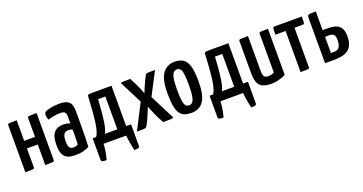

<svg xmlns="http://www.w3.org/2000/svg" viewBox="-36 -1102 3504 1852"><g transform="rotate(-20 1715.5 -176.0)"><path d="M48 0V-482Q48 -491 51.5 -494.5Q55 -498 74.5 -499Q94 -500 141 -500V-289H252V-482Q252 -491 256 -494.5Q260 -498 279.5 -499Q299 -500 345 -500V-18Q345 -9 341.5 -5.5Q338 -2 319 -1Q300 0 252 0V-211H141V-18Q141 -9 137 -5.5Q133 -2 114 -1Q95 0 48 0Z M562 10Q534 10 508.5 5.5Q483 1 462.5 -14.5Q442 -30 430.5 -61Q419 -92 419 -143Q419 -195 429.5 -227.5Q440 -260 458.5 -277.5Q477 -295 499.5 -301.5Q522 -308 546 -308Q561 -308 582 -305Q603 -302 617 -294Q617 -294 617 -307Q617 -320 617 -338Q617 -356 617 -370Q617 -390 611 -401Q605 -412 592.5 -417Q580 -422 561 -422Q526 -422 491 -415.5Q456 -409 433 -400Q425 -414 422.5 -428Q420 -442 420 -452Q420 -460 423 -469Q426 -478 432 -482Q445 -490 485.5 -500Q526 -510 584 -510Q650 -510 679 -483Q708 -456 708 -388V-337Q708 -280 707.5 -221.5Q707 -163 706 -112Q705 -61 703 -23Q681 -10 645 0Q609 10 562 10ZM569 -66Q583 -66 595.5 -70Q608 -74 614 -80Q615 -95 616 -121Q617 -147 617 -176.5Q617 -206 617 -231Q608 -236 597 -238Q586 -240 577 -240Q564 -240 552.5 -236.5Q541 -233 532.5 -223Q524 -213 519.5 -194.5Q515 -176 515 -146Q515 -121 518.5 -105.5Q522 -90 529 -81Q536 -72 546.5 -69Q557 -66 569 -66Z M825 158Q792 158 781 153.5Q770 149 770 132V-86H805Q814 -96 821.5 -115Q829 -134 836 -163.5Q843 -193 848.5 -235.5Q854 -278 858.5 -336.5Q863 -395 867 -473Q867 -492 874.5 -496Q882 -500 915 -500H1114V-86H1164V132Q1164 149 1153 153.5Q1142 158 1109 158Q1100 116 1093 77.5Q1086 39 1083 0H851Q849 39 842.5 77.5Q836 116 825 158ZM896 -86H1023V-423H948Q942 -317 934.5 -251Q927 -185 918 -147Q909 -109 896 -86Z M1193 0 1335 -276 1382 -309Q1382 -309 1390.5 -330.5Q1399 -352 1411.5 -381.5Q1424 -411 1436 -436L1461 -484Q1464 -493 1470 -495.5Q1476 -498 1495.5 -499Q1515 -500 1561 -500L1419 -228L1384 -217Q1384 -217 1378 -201.5Q1372 -186 1362.5 -161Q1353 -136 1341 -109Q1329 -82 1319 -59L1296 -17Q1292 -9 1284.5 -5.5Q1277 -2 1256 -1Q1235 0 1193 0ZM1463 0 1431 -60Q1420 -82 1408 -109Q1396 -136 1386 -160.5Q1376 -185 1369.5 -200.5Q1363 -216 1363 -216L1343 -229L1212 -485Q1208 -492 1211 -495Q1214 -498 1235 -499Q1256 -500 1307 -500L1340 -436Q1352 -412 1364.5 -382.5Q1377 -353 1385 -331Q1393 -309 1393 -309L1426 -291L1564 -20Q1570 -10 1566.5 -6Q1563 -2 1540.5 -1Q1518 0 1463 0Z M1753 10Q1714 10 1684.5 0.5Q1655 -9 1635 -36Q1615 -63 1605.5 -114.5Q1596 -166 1596 -250Q1596 -387 1640 -448.5Q1684 -510 1762 -510Q1815 -510 1849.5 -488.5Q1884 -467 1901 -411Q1918 -355 1918 -253Q1918 -112 1876 -51Q1834 10 1753 10ZM1756 -67Q1774 -67 1788 -80.5Q1802 -94 1810 -134.5Q1818 -175 1818 -252Q1818 -329 1812 -368Q1806 -407 1793 -420Q1780 -433 1759 -433Q1740 -433 1725.5 -419Q1711 -405 1703 -365Q1695 -325 1695 -249Q1695 -189 1699 -152Q1703 -115 1710.5 -97Q1718 -79 1729.5 -73Q1741 -67 1756 -67Z M2025 158Q1992 158 1981 153.5Q1970 149 1970 132V-86H2005Q2014 -96 2021.5 -115Q2029 -134 2036 -163.5Q2043 -193 2048.5 -235.5Q2054 -278 2058.5 -336.5Q2063 -395 2067 -473Q2067 -492 2074.5 -496Q2082 -500 2115 -500H2314V-86H2364V132Q2364 149 2353 153.5Q2342 158 2309 158Q2300 116 2293 77.5Q2286 39 2283 0H2051Q2049 39 2042.5 77.5Q2036 116 2025 158ZM2096 -86H2223V-423H2148Q2142 -317 2134.5 -251Q2127 -185 2118 -147Q2109 -109 2096 -86Z M2570 10Q2511 10 2478.5 -8Q2446 -26 2433.5 -62Q2421 -98 2421 -151V-482Q2421 -491 2424.5 -494.5Q2428 -498 2448 -499Q2468 -500 2515 -500V-144Q2515 -117 2519.5 -100.5Q2524 -84 2536 -76.5Q2548 -69 2571 -69Q2583 -69 2599 -72.5Q2615 -76 2629 -85V-482Q2629 -491 2632.5 -494.5Q2636 -498 2655 -499Q2674 -500 2720 -500V-27Q2692 -12 2652 -1Q2612 10 2570 10Z M2873 0V-422H2768Q2768 -456 2769 -473Q2770 -490 2774.5 -495Q2779 -500 2788 -500H3067Q3067 -465 3066.5 -448Q3066 -431 3062 -426.5Q3058 -422 3048 -422H2964V-17Q2964 -9 2960.5 -5.5Q2957 -2 2938 -1Q2919 0 2873 0Z M3124 0V-459Q3124 -479 3128.5 -487.5Q3133 -496 3151 -498Q3169 -500 3211 -500V-308H3257Q3308 -308 3343 -297Q3378 -286 3397 -256.5Q3416 -227 3416 -172Q3416 -116 3400 -82Q3384 -48 3356 -30.5Q3328 -13 3293 -6.5Q3258 0 3219 0ZM3245 -73Q3266 -73 3281 -81.5Q3296 -90 3305 -110.5Q3314 -131 3314 -169Q3314 -202 3305.5 -216.5Q3297 -231 3282 -235.5Q3267 -240 3245 -240Q3241 -240 3235.5 -239.5Q3230 -239 3224.5 -239Q3219 -239 3215 -238.5Q3211 -238 3211 -238V-73Q3211 -73 3215 -73Q3219 -73 3224.5 -73Q3230 -73 3236 -73Q3242 -73 3245 -73Z"/></g></svg>

Font: Yanone Kaffeesatz Medium
Style: Regular
Weight: 500
Designer: Yanone (Cyrillic: Daniel Pouzeot, Huerta Tipografica, and Cyreal)
Foundry: Yanone
Version: Version 2.003